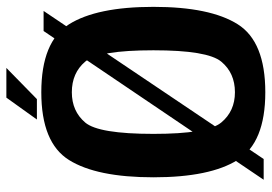

<svg xmlns="http://www.w3.org/2000/svg" viewBox="-142 -686 833 588"><g transform="rotate(-90 274.0 -391.5)"><path d="M18 0H81.5L535 -674H473.5ZM286 5Q441 5 494.2 -79.5Q547.5 -164 547.5 -337.5Q547.5 -511 494.2 -596Q441 -681 286 -681Q131.5 -681 78.5 -596.2Q25.5 -511.5 25.5 -337.5Q25.5 -164 78.8 -79.5Q132 5 286 5ZM286 -88Q228 -88 193.2 -130Q158.5 -172 158.5 -337.5Q158.5 -505.5 193.2 -546.5Q228 -587.5 286 -587.5Q345 -587.5 379.8 -546.5Q414.5 -505.5 414.5 -337.5Q414.5 -172 379.8 -130Q345 -88 286 -88ZM202.5 -694.5H265L360.5 -788H269.5Z"/></g></svg>

Font: Anybody SemiCondensed SemiBold
Style: Regular
Weight: 600
Width: 4
Version: Version 1.113;gftools[0.9.25]